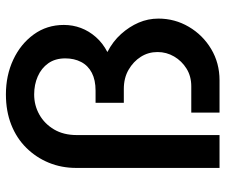

<svg xmlns="http://www.w3.org/2000/svg" viewBox="-78 -704 781 666"><g transform="rotate(-90 313.0 -370.5)"><path d="M64 0V-497Q64 -548 82 -592Q100 -636 133.5 -670Q167 -704 214 -722.5Q261 -741 319 -741Q385 -741 439.5 -715.5Q494 -690 527 -644.5Q560 -599 560 -540Q560 -509 549.5 -481Q539 -453 518 -429Q497 -405 466 -389Q503 -370 528.5 -341.5Q554 -313 568 -280.5Q582 -248 582 -212Q582 -155 553.5 -106.5Q525 -58 476.5 -29Q428 0 368 0H256V-98H347Q382 -98 408.5 -114.5Q435 -131 450.5 -157.5Q466 -184 466 -215Q466 -247 449.5 -273Q433 -299 404.5 -315.5Q376 -332 338 -332H290V-430H332Q369 -430 394 -443Q419 -456 431.5 -480Q444 -504 444 -535Q444 -570 427 -594Q410 -618 381.5 -630.5Q353 -643 319 -643Q281 -643 249 -625Q217 -607 197.5 -574Q178 -541 178 -495V0Z"/></g></svg>

Font: MuseoModerno SemiBold Medium
Style: Regular
Weight: 500
Version: Version 1.001